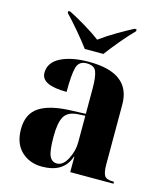

<svg xmlns="http://www.w3.org/2000/svg" viewBox="-115 -852 809 948"><g transform="rotate(15 289.5 -378.0)"><path d="M188 10Q300 10 329 -79H331V0H552V-10H547Q513 -10 503 -26Q493 -42 493 -83V-389Q493 -550 281 -550Q191 -550 136 -522Q81 -494 81 -441Q81 -378 211 -378Q211 -466 221 -503Q231 -540 271 -540Q311 -540 321 -512Q331 -484 331 -428V-298L253 -295Q146 -291 93.5 -255.5Q41 -220 41 -143Q41 -69 83 -29.5Q125 10 188 10ZM256 -24Q230 -24 218 -49.5Q206 -75 206 -149Q206 -220 224.5 -251.5Q243 -283 294 -286L331 -288V-152Q331 -108 309 -66Q287 -24 256 -24ZM243 -606H338Q363 -640 399.5 -683.5Q436 -727 465 -756V-766H455Q422 -749 375 -721.5Q328 -694 290 -666Q253 -694 206.5 -721.5Q160 -749 126 -766H116V-756Q144 -727 181 -683.5Q218 -640 243 -606Z"/></g></svg>

Font: Noto Serif Display SemiCondensed Extra
Style: Regular
Weight: 800
Width: 4
Designer: Monotype Design Team
Foundry: Monotype Imaging Inc.
Version: Version 1.900